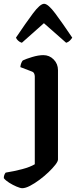

<svg xmlns="http://www.w3.org/2000/svg" viewBox="-100 -790 400 1010"><path d="M17 200Q7 200 -13 191.5Q-33 183 -52 171Q-71 159 -80 147Q-80 136 -76.5 128.5Q-73 121 -70 118Q-26 111 16 100Q58 89 83 74V-388Q83 -396 79.5 -403.5Q76 -411 67 -414L7 -437Q8 -449 12 -458.5Q16 -468 20 -472Q36 -480 69 -490Q102 -500 128 -500Q160 -500 182.5 -477Q205 -454 205 -421V49Q205 59 191 77Q177 95 155 116Q133 137 107.5 156Q82 175 58 187.5Q34 200 17 200ZM15 -565Q4 -568 -4.5 -576Q-13 -584 -16 -592Q35 -668 73 -719Q111 -770 132 -770Q153 -770 191 -719Q229 -668 280 -592Q276 -585 267.5 -576.5Q259 -568 248 -565L131 -668Z"/></svg>

Font: Texturina 72pt
Style: Bold
Weight: 700
Designer: Guillermo Torres Carreño
Foundry: Omnibus-Type
Version: Version 1.002; ttfautohint (v1.8.3)